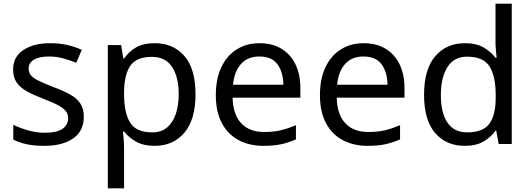

<svg xmlns="http://www.w3.org/2000/svg" viewBox="-20 -780 2877 1040"><path d="M434 -148Q434 -70 376 -30Q318 10 220 10Q164 10 123.5 1Q83 -8 52 -24V-104Q84 -88 129.5 -74.5Q175 -61 222 -61Q289 -61 319 -82.5Q349 -104 349 -140Q349 -160 338 -176Q327 -192 298.5 -208Q270 -224 217 -244Q165 -264 128 -284Q91 -304 71 -332Q51 -360 51 -404Q51 -472 106.5 -509Q162 -546 252 -546Q301 -546 343.5 -536.5Q386 -527 423 -510L393 -440Q359 -454 322 -464Q285 -474 246 -474Q192 -474 163.5 -456.5Q135 -439 135 -409Q135 -387 148 -371.5Q161 -356 191.5 -341.5Q222 -327 273 -307Q324 -288 360 -268Q396 -248 415 -219.5Q434 -191 434 -148Z M819 -546Q918 -546 978.5 -477Q1039 -408 1039 -269Q1039 -132 978.5 -61Q918 10 818 10Q756 10 715.5 -13.5Q675 -37 652 -68H646Q648 -51 650 -25Q652 1 652 20V240H564V-536H636L648 -463H652Q676 -498 715 -522Q754 -546 819 -546ZM803 -472Q721 -472 687.5 -426Q654 -380 652 -286V-269Q652 -170 684.5 -116.5Q717 -63 805 -63Q854 -63 885.5 -90Q917 -117 932.5 -163.5Q948 -210 948 -270Q948 -362 912.5 -417Q877 -472 803 -472Z M1386 -546Q1455 -546 1504.5 -516Q1554 -486 1580.5 -431.5Q1607 -377 1607 -304V-251H1240Q1242 -160 1286.5 -112.5Q1331 -65 1411 -65Q1462 -65 1501.5 -74.5Q1541 -84 1583 -102V-25Q1542 -7 1502 1.5Q1462 10 1407 10Q1331 10 1272.5 -21Q1214 -52 1181.5 -113.5Q1149 -175 1149 -264Q1149 -352 1178.5 -415Q1208 -478 1261.5 -512Q1315 -546 1386 -546ZM1385 -474Q1322 -474 1285.5 -433.5Q1249 -393 1242 -321H1515Q1514 -389 1483 -431.5Q1452 -474 1385 -474Z M1950 -546Q2019 -546 2068.5 -516Q2118 -486 2144.5 -431.5Q2171 -377 2171 -304V-251H1804Q1806 -160 1850.5 -112.5Q1895 -65 1975 -65Q2026 -65 2065.5 -74.5Q2105 -84 2147 -102V-25Q2106 -7 2066 1.5Q2026 10 1971 10Q1895 10 1836.5 -21Q1778 -52 1745.5 -113.5Q1713 -175 1713 -264Q1713 -352 1742.5 -415Q1772 -478 1825.5 -512Q1879 -546 1950 -546ZM1949 -474Q1886 -474 1849.5 -433.5Q1813 -393 1806 -321H2079Q2078 -389 2047 -431.5Q2016 -474 1949 -474Z M2497 10Q2397 10 2337 -59.5Q2277 -129 2277 -267Q2277 -405 2337.5 -475.5Q2398 -546 2498 -546Q2560 -546 2599.5 -523Q2639 -500 2664 -467H2670Q2669 -480 2666.5 -505.5Q2664 -531 2664 -546V-760H2752V0H2681L2668 -72H2664Q2640 -38 2600 -14Q2560 10 2497 10ZM2511 -63Q2596 -63 2630.5 -109.5Q2665 -156 2665 -250V-266Q2665 -366 2632 -419.5Q2599 -473 2510 -473Q2439 -473 2403.5 -416.5Q2368 -360 2368 -265Q2368 -169 2403.5 -116Q2439 -63 2511 -63Z"/></svg>

Font: Noto Sans Warang Citi
Style: Regular
Weight: 400
Designer: Mangu Purty
Foundry: Mangu Purty
Version: Version 3.002; ttfautohint (v1.8.4.7-5d5b)